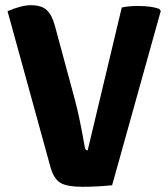

<svg xmlns="http://www.w3.org/2000/svg" viewBox="-20 -712 646 738"><path d="M317 -134 448 -683Q472 -689 510 -689Q562 -689 592 -678L598 -670L411 0Q354 6 296.5 6Q239 6 213.5 -8.5Q188 -23 175 -66L9 -669Q63 -692 98 -692Q140 -692 160 -673Q180 -654 191 -613L268 -328Q286 -261 306 -146Q308 -134 317 -134Z"/></svg>

Font: Signika
Style: Bold
Weight: 700
Designer: Anna Giedrys
Foundry: Anna Giedrys
Version: Version 1.001